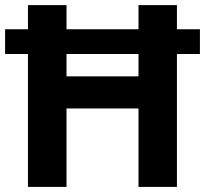

<svg xmlns="http://www.w3.org/2000/svg" viewBox="-20 -734 805 754"><path d="M89.8 0V-522H0V-619.1H89.8V-713.9H241.2V-619.1H523.9V-713.9H674.8V-619.1H765.1V-522H674.8V0H523.9V-308.1H241.2V0ZM241.2 -434.1H523.9V-522H241.2Z"/></svg>

Font: Droid Sans Thai
Style: Bold
Weight: 700
Designer: Steve Matteson
Foundry: Ascender Corporation
Version: Version 1.00